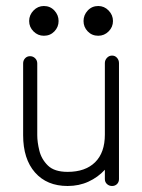

<svg xmlns="http://www.w3.org/2000/svg" viewBox="-20 -606 473 639"><path d="M205 13Q136 13 96.5 -32Q57 -77 57 -156V-395Q57 -405 63.5 -412Q70 -419 80 -419Q90 -419 97 -412Q104 -405 104 -395V-156Q104 -133 111 -104.5Q118 -76 139.5 -55Q161 -34 205 -34Q264 -34 296.5 -66Q329 -98 329 -158V-396Q329 -406 336 -413.5Q343 -421 353 -421Q363 -421 369.5 -413.5Q376 -406 376 -396V-10Q376 0 369.5 6.5Q363 13 353 13Q343 13 336 6.5Q329 0 329 -10V-41Q306 -16 274.5 -1.5Q243 13 205 13ZM126 -487Q106 -487 91.5 -501.5Q77 -516 77 -536Q77 -556 91.5 -571Q106 -586 126 -586Q147 -586 161 -571Q175 -556 175 -536Q175 -516 161 -501.5Q147 -487 126 -487ZM307 -487Q286 -487 272 -501.5Q258 -516 258 -536Q258 -556 272 -571Q286 -586 307 -586Q327 -586 341.5 -571Q356 -556 356 -536Q356 -516 341.5 -501.5Q327 -487 307 -487Z"/></svg>

Font: Zen Kurenaido
Style: Regular
Weight: 400
Designer: Yoshimichi Ohira
Foundry: Positype
Version: Version 1.001